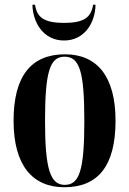

<svg xmlns="http://www.w3.org/2000/svg" viewBox="-20 -776 543 806"><path d="M249 -606C335 -606 380 -681 381 -756H371C362 -704 335 -680 249 -680C163 -680 135 -704 127 -756H116C118 -681 162 -606 249 -606ZM250 10C392 10 465 -80 465 -269C465 -456 387 -548 253 -548C110 -548 37 -456 37 -269C37 -81 117 10 250 10ZM252 0C192 0 169 -63 169 -269C169 -476 190 -538 251 -538C314 -538 334 -476 334 -269C334 -63 314 0 252 0Z"/></svg>

Font: Noto Serif Display ExtraCondensed
Style: Bold
Weight: 700
Width: 2
Designer: Monotype Design Team
Foundry: Monotype Imaging Inc.
Version: Version 2.009